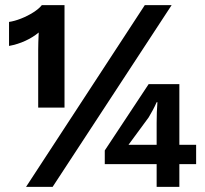

<svg xmlns="http://www.w3.org/2000/svg" viewBox="-20 -724 796 744"><path d="M142 -704H230V-307H128V-531Q128 -557 130 -598Q107 -579 77.5 -565.5Q48 -552 15 -546V-639Q36 -642 61.5 -652Q87 -662 109 -676Q131 -690 142 -704ZM81 0 541 -704H645L184 0ZM740 -163V-88H675V0H587V-88H386V-141L556 -398H675V-163ZM478 -163H587V-248Q587 -291 590 -328H587Q581 -314 572.5 -298Q564 -282 556 -269Z"/></svg>

Font: Prodigy Sans SemiBold
Style: Regular
Weight: 600
Designer: Wei Huang
Foundry: Wei Huang
Version: Version 1.003; ttfautohint (v1.8.3)